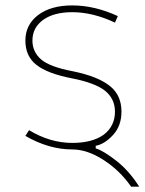

<svg xmlns="http://www.w3.org/2000/svg" viewBox="-20 -575 542 720"><path d="M471.7 125Q429.7 64.5 369.1 25.4Q307.6 -14.6 251 -14.6Q163.1 -14.6 75.2 -65.4L88.9 -86.9Q168 -39.1 251 -39.1Q325.2 -39.1 368.2 -69.3Q411.1 -101.6 411.1 -156.2Q411.1 -205.1 373 -235.4Q335 -264.6 250 -281.2Q158.2 -298.8 116.2 -332Q75.2 -364.3 75.2 -422.9Q75.2 -482.4 123 -518.6Q170.9 -554.7 251 -554.7Q335 -554.7 421.9 -514.6L411.1 -490.2Q328.1 -529.3 251 -529.3Q182.6 -529.3 142.6 -501Q101.6 -471.7 101.6 -422.9Q101.6 -380.9 133.8 -352.5Q166 -324.2 253.9 -307.6Q348.6 -288.1 392.6 -252Q435.5 -217.8 435.5 -156.2Q435.5 -103.5 404.3 -69.3Q372.1 -34.2 338.9 -28.3V-18.6Q368.2 -9.8 418 29.3Q464.8 66.4 502 125Z"/></svg>

Font: Mgen+ 1mn thin
Style: Regular
Weight: 100
Designer: [Source Han Sans]
Ryoko NISHIZUKA  (kana & ideographs); Paul D. Hunt (Latin, Greek & Cyrillic); Wenlong ZHANG  (bopomofo
Version: Version 1.059.20150602